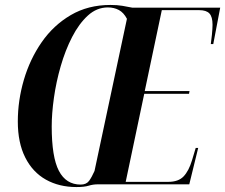

<svg xmlns="http://www.w3.org/2000/svg" viewBox="-20 -745 910 776"><path d="M289 11Q219 11 165.5 -19Q112 -49 82 -108.5Q52 -168 52 -254Q52 -339 76.5 -422.5Q101 -506 148.5 -574.5Q196 -643 266 -684Q336 -725 426 -725Q454 -725 474.5 -721.5Q495 -718 515 -714H870L842 -567H832Q834 -579 836.5 -604.5Q839 -630 839 -645Q839 -677 826.5 -690.5Q814 -704 785 -704H634L565 -377H746L744 -366H563L488 -10H660Q701 -10 722 -32Q743 -54 756 -97L771 -147H781L745 0H376Q356 0 338.5 5.5Q321 11 289 11ZM306 1Q329 1 340 -14Q351 -29 362 -54L493 -669Q480 -694 460.5 -704.5Q441 -715 416 -715Q371 -715 335 -682Q299 -649 271.5 -595.5Q244 -542 225.5 -478Q207 -414 198 -350Q189 -286 189 -234Q189 -110 218 -54.5Q247 1 306 1Z"/></svg>

Font: Noto Serif Display ExtraCondensed
Style: Bold Italic
Weight: 700
Width: 2
Italic angle: -12°
Designer: Monotype Design Team
Foundry: Monotype Imaging Inc.
Version: Version 2.009